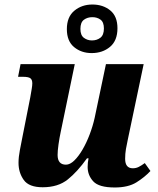

<svg xmlns="http://www.w3.org/2000/svg" viewBox="-20 -820 700 850"><path d="M488 10Q418 10 393 -17Q368 -44 368 -81Q368 -100 372 -119H365Q323 -60 280 -25.5Q237 9 169 9Q108 9 85 -23.5Q62 -56 62 -99Q62 -125 68 -155.5Q74 -186 79 -212L114 -389Q118 -412 120.5 -427Q123 -442 123 -451Q123 -467 114.5 -473.5Q106 -480 81 -480H60L71 -536H311L249 -237Q243 -209 239 -180.5Q235 -152 235 -134Q235 -91 272 -91Q290 -91 309 -109.5Q328 -128 345.5 -158Q363 -188 377 -225Q391 -262 399 -298L449 -536H616L546 -203Q541 -181 537.5 -160Q534 -139 534 -117Q534 -75 568 -75Q582 -75 594 -81Q606 -87 621 -98L646 -63Q621 -36 584.5 -13Q548 10 488 10ZM386 -585Q340 -585 308 -611.5Q276 -638 276 -691Q276 -745 309 -772.5Q342 -800 389 -800Q436 -800 468 -774Q500 -748 500 -695Q500 -640 467 -612.5Q434 -585 386 -585ZM387 -641Q409 -641 424.5 -653Q440 -665 440 -694Q440 -722 425 -733Q410 -744 389 -744Q367 -744 351.5 -732.5Q336 -721 336 -692Q336 -664 351.5 -652.5Q367 -641 387 -641Z"/></svg>

Font: Noto Serif SemiCondensed ExtraBold
Style: Italic
Weight: 800
Width: 4
Italic angle: -12°
Designer: Monotype Design Team
Foundry: Monotype Imaging Inc.
Version: Version 2.014; ttfautohint (v1.8.4.7-5d5b)